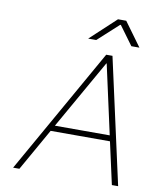

<svg xmlns="http://www.w3.org/2000/svg" viewBox="-96 -979 879 1055"><g transform="rotate(10 343.0 -451.5)"><path d="M549 -235H218L85 0H50L446 -700H481L636 0H601ZM542 -267 457 -653H455L236 -267ZM476 -903H522L619 -770H574L497 -875H493L378 -770H333Z"/></g></svg>

Font: Be Vietnam Thin
Style: Italic
Weight: 250
Italic angle: -9°
Designer: Gabriel Lam
Foundry: TypeRant
Version: Version 3.000